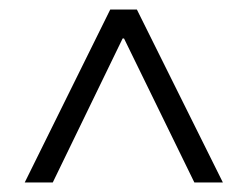

<svg xmlns="http://www.w3.org/2000/svg" viewBox="-20 -693 520 404"><path d="M91 -309 238 -612H241L389 -309H449L268 -673H212L32 -309Z"/></svg>

Font: STIX Two Text
Style: Regular
Weight: 400
Designer: Ross Mills, John Hudson & Paul Hanslow, Tiro Typeworks Ltd; with prior portions MicroPress Inc., and Coen Hoffman.
Foundry: Tiro Typeworks Ltd
Version: Version 2.13 b171